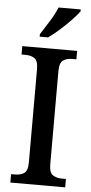

<svg xmlns="http://www.w3.org/2000/svg" viewBox="-62 -966 474 1001"><g transform="rotate(5 175.5 -465.5)"><path d="M32 0V-44H54Q81 -44 100 -56.5Q119 -69 119 -113V-600Q119 -645 100 -657.5Q81 -670 54 -670H32V-714H319V-670H297Q269 -670 250 -657.5Q231 -645 231 -600V-113Q231 -69 250.5 -56.5Q270 -44 297 -44H319V0ZM118 -784Q139 -816 164 -856.5Q189 -897 203 -931H319V-921Q307 -904 280 -875.5Q253 -847 221 -818.5Q189 -790 162 -771H118Z"/></g></svg>

Font: Noto Serif Bengali SemiCondensed Medium
Style: Regular
Weight: 500
Width: 4
Designer: Juan Bruce, Universal Thirst, Indian Type Foundry and the Monotype Design Team.
Foundry: Monotype Imaging Inc.
Version: Version 2.003; ttfautohint (v1.8.4.7-5d5b)